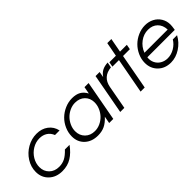

<svg xmlns="http://www.w3.org/2000/svg" viewBox="92 -1589 2452 2452"><g transform="rotate(-45 1318.0 -363.0)"><path d="M554.2 -161.1H638.2Q577.6 -77.1 505.4 -32Q433.1 13.2 337.9 13.2Q227.1 13.2 157.5 -52.7Q87.9 -118.7 87.9 -221.2Q87.9 -311 137.7 -389.6Q187.5 -468.3 268.6 -514.2Q349.6 -560.1 439 -560.1Q531.7 -560.1 595.9 -511.7Q660.2 -463.4 678.2 -380.9H595.2Q573.7 -434.6 529.8 -463.4Q485.8 -492.2 424.8 -492.2Q357.4 -492.2 297.1 -456.1Q236.8 -419.9 200.4 -359.6Q164.1 -299.3 164.1 -231.9Q164.1 -154.8 215.1 -105Q266.1 -55.2 347.2 -55.2Q405.8 -55.2 453.4 -79.6Q501 -104 554.2 -161.1Z M1192.9 0 1210.9 -96.2Q1157.2 -37.6 1103.8 -12.2Q1050.3 13.2 981 13.2Q870.1 13.2 802 -50.5Q733.9 -114.3 733.9 -215.8Q733.9 -283.7 762.2 -347.4Q790.5 -411.1 837.6 -457.5Q884.8 -503.9 949 -532Q1013.2 -560.1 1081.1 -560.1Q1152.3 -560.1 1198.7 -533.9Q1245.1 -507.8 1275.9 -450.2L1293.9 -546.9H1368.2L1267.1 0ZM811 -232.9Q811 -155.3 861.6 -105.2Q912.1 -55.2 992.2 -55.2Q1043 -55.2 1090.3 -77.1Q1137.7 -99.1 1172.1 -135.3Q1206.5 -171.4 1227.3 -219.5Q1248 -267.6 1248 -317.9Q1248 -395 1198 -443.6Q1147.9 -492.2 1066.9 -492.2Q1017.6 -492.2 970.2 -470.2Q922.9 -448.2 888.2 -412.8Q853.5 -377.4 832.3 -329.8Q811 -282.2 811 -232.9Z M1392.6 0 1493.7 -546.9H1567.4L1553.7 -469.2Q1583.5 -514.2 1624.5 -535.6Q1665.5 -557.1 1725.6 -560.1L1711.4 -486.8Q1554.2 -472.2 1525.4 -318.8L1466.8 0Z M1760.3 0 1849.6 -480H1731.4L1743.2 -546.9H1861.3L1897.5 -738.8H1971.2L1935.5 -546.9H2058.6L2046.4 -480H1923.3L1834.5 0Z M2522.5 -180.2H2599.1Q2553.2 -93.8 2470.5 -40.3Q2387.7 13.2 2298.3 13.2Q2191.9 13.2 2124.5 -53Q2057.1 -119.1 2057.1 -221.2Q2057.1 -287.1 2085.4 -349.9Q2113.8 -412.6 2160.2 -458.5Q2206.5 -504.4 2269.3 -532.2Q2332 -560.1 2398.4 -560.1Q2464.4 -560.1 2518.6 -532Q2572.8 -503.9 2604.5 -452.1Q2636.2 -400.4 2636.2 -335Q2636.2 -306.2 2626.5 -249H2131.3Q2124.5 -195.3 2146 -150.6Q2167.5 -106 2210.7 -80.6Q2253.9 -55.2 2308.1 -55.2Q2370.6 -55.2 2429.7 -89.6Q2488.8 -124 2522.5 -180.2ZM2146 -315.9H2565.4Q2562 -397.5 2513.4 -444.8Q2464.8 -492.2 2385.3 -492.2Q2307.1 -492.2 2241.2 -443.4Q2175.3 -394.5 2146 -315.9Z"/></g></svg>

Font: Involve
Style: Italic
Weight: 400
Italic angle: -10.5°
Designer: Stefan Peev
Foundry: Context Ltd.
Version: Version 1.001